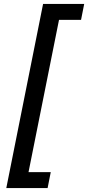

<svg xmlns="http://www.w3.org/2000/svg" viewBox="-20 -762 448 976"><path d="M12 194H222L238 113H125L280 -661H392L408 -742H199Z"/></svg>

Font: AWKNG-Font Medium
Style: Italic
Weight: 500
Italic angle: -11.3°
Designer: Awakening Church
Foundry: Awakening Church
Version: Version 1.700;PS 001.700;hotconv 1.0.88;makeotf.lib2.5.64775